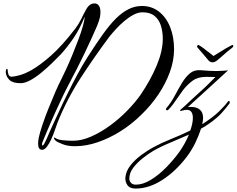

<svg xmlns="http://www.w3.org/2000/svg" viewBox="-20 -748 1386 1124"><path d="M1340 -485Q1342 -485 1344 -483Q1346 -481 1346 -479Q1346 -475 1341 -470Q1326 -459 1308.5 -444Q1291 -429 1276 -415.5Q1261 -402 1253 -396Q1238 -383 1223 -383Q1216 -383 1209.5 -387Q1203 -391 1199 -396Q1191 -406 1171 -429.5Q1151 -453 1136 -470Q1134 -473 1134 -476Q1134 -480 1136.5 -482.5Q1139 -485 1142 -485Q1145 -484 1154.5 -477.5Q1164 -471 1174.5 -463.5Q1185 -456 1190 -451Q1197 -446 1208 -437.5Q1219 -429 1230 -420Q1243 -429 1257.5 -437.5Q1272 -446 1280 -451Q1287 -456 1300 -463.5Q1313 -471 1325.5 -477.5Q1338 -484 1340 -485ZM227 129Q203 129 203 94Q203 86 204 76.5Q205 67 207 57Q213 29 228 -16Q243 -61 263 -111Q283 -161 303 -207.5Q323 -254 339 -284Q352 -310 369.5 -348Q387 -386 405 -430Q423 -474 439 -516.5Q455 -559 465 -594.5Q475 -630 476 -651Q448 -581 412.5 -528Q377 -475 335 -429Q314 -407 284.5 -378.5Q255 -350 222.5 -323Q190 -296 158 -278.5Q126 -261 101 -261Q56 -261 36.5 -279Q17 -297 14 -322V-330Q14 -341 19 -344Q19 -344 19.5 -344.5Q20 -345 21 -345Q25 -345 25 -336Q25 -325 29.5 -312Q34 -299 48 -299Q62 -299 94 -307.5Q126 -316 165 -338Q213 -365 278 -422Q343 -479 422 -582Q441 -607 456 -638Q471 -669 484.5 -693Q498 -717 514 -724Q523 -728 533 -728Q549 -728 558.5 -715.5Q568 -703 568 -677Q568 -664 565 -647Q562 -631 549 -598Q535 -565 516 -523.5Q497 -482 475 -436Q452 -389 430 -345Q417 -321 403 -293.5Q389 -266 376 -241.5Q363 -217 356 -202Q346 -182 331 -149.5Q316 -117 300.5 -83.5Q285 -50 275 -26Q267 -7 256.5 17.5Q246 42 237.5 62.5Q229 83 227 89Q226 92 226 98Q226 104 229 104Q233 104 238 95Q241 91 253 65Q259 50 271 23.5Q283 -3 297 -34Q311 -65 324 -92Q347 -143 375 -199Q402 -254 432 -310Q462 -366 494 -416Q542 -491 582 -547Q622 -603 659 -640Q696 -676 733 -694.5Q770 -713 811 -713Q868 -713 910.5 -680Q953 -647 976 -589.5Q999 -532 999 -460Q999 -393 974 -325Q949 -257 906.5 -194Q864 -131 807 -76Q750 -20 686 20Q621 61 552.5 84.5Q484 108 419 108Q374 108 344 95Q313 83 305 75Q296 66 296 60Q296 57 298 57Q300 57 308 62Q319 70 348.5 73Q378 76 407 76Q458 76 514.5 51Q571 26 625.5 -14Q680 -54 726 -101.5Q772 -149 803 -193Q862 -280 897.5 -365Q933 -450 933 -521Q933 -562 922 -597.5Q911 -633 885 -654.5Q859 -676 814 -676Q789 -676 761.5 -661.5Q734 -647 708 -625Q682 -603 659.5 -578.5Q637 -554 621 -534Q535 -419 454 -294.5Q373 -170 317 -31Q311 -15 302 11.5Q293 38 281 65Q269 92 255 110.5Q241 129 227 129ZM775 356Q740 356 726 336Q712 316 714 290Q718 252 745 218.5Q772 185 808.5 158.5Q845 132 876 115Q924 89 981 66Q1037 44 1094 16Q1109 -26 1109 -58Q1109 -80 1100.5 -92.5Q1092 -105 1072 -105Q1062 -105 1045 -100Q1040 -98 1036 -99Q1032 -100 1036 -105Q1063 -128 1092 -156Q1121 -183 1153 -212Q1179 -235 1199.5 -255.5Q1220 -276 1241 -297Q1238 -297 1220.5 -297.5Q1203 -298 1186 -298Q1138 -298 1107.5 -275.5Q1077 -253 1052 -221Q1040 -205 1025.5 -183.5Q1011 -162 995.5 -141Q980 -120 966 -106Q962 -102 958 -102Q954 -102 952 -106Q950 -110 954 -115Q982 -148 1003 -187.5Q1024 -227 1045 -262Q1066 -297 1091.5 -318.5Q1117 -340 1154 -337Q1180 -335 1203 -333.5Q1226 -332 1245 -332Q1265 -332 1282.5 -333.5Q1300 -335 1315 -336L1170 -203L1118 -156L1080 -121Q1085 -122 1090 -122Q1095 -122 1099 -122Q1131 -122 1150 -106Q1169 -90 1169 -57Q1169 -49 1167.5 -40Q1166 -31 1164 -21L1191 -39Q1218 -57 1242 -77.5Q1266 -98 1278 -112Q1289 -123 1298 -133Q1307 -143 1315 -154Q1317 -157 1319 -157Q1325 -157 1325 -148Q1325 -143 1321 -139Q1310 -125 1299.5 -112Q1289 -99 1277 -86Q1271 -78 1248 -58Q1225 -38 1198 -20Q1178 -6 1157 5Q1144 45 1123.5 88Q1103 131 1071 173Q1008 255 931 305Q854 355 775 356ZM775 333Q817 333 863.5 304.5Q910 276 953.5 231.5Q997 187 1030 141Q1064 93 1086 40Q1032 64 977 87Q921 110 876 136Q849 152 816.5 177.5Q784 203 760.5 233.5Q737 264 737 298Q737 311 746.5 322Q756 333 775 333Z"/></svg>

Font: Birthstone Bounce
Style: Regular
Weight: 400
Designer: Robert E. Leuschke
Foundry: Rob Leuschke
Version: Version 1.010; ttfautohint (v1.8.3)